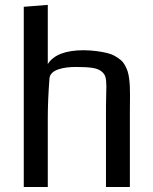

<svg xmlns="http://www.w3.org/2000/svg" viewBox="-20 -753 617 773"><path d="M502.9 0H406.7V-325.2Q406.7 -342.8 407.5 -369.6Q408.2 -396.5 408.2 -405.3Q408.2 -429.7 404.5 -442.9Q400.9 -456.1 387.7 -466.3Q374.5 -476.6 350.6 -480Q326.7 -483.4 285.2 -483.4Q265.6 -483.4 248.3 -481.2Q231 -479 215.3 -473.9Q199.7 -468.8 189.9 -459.5Q180.2 -450.2 179.2 -437.5Q172.4 -349.6 172.4 -279.3V0H75.7V-725.6L172.4 -733.4V-495.1Q207.5 -550.8 317.9 -550.8Q346.7 -550.3 369.9 -547.1Q393.1 -543.9 411.1 -539.6Q429.2 -535.2 442.9 -527.3Q456.5 -519.5 466.3 -511.2Q476.1 -502.9 482.9 -490.5Q489.7 -478 493.7 -466.3Q497.6 -454.6 499.8 -437.5Q502 -420.4 502.7 -405.5Q503.4 -390.6 503.4 -369.1Q503.4 -359.9 503.2 -339.1Q502.9 -318.4 502.9 -307.1Z"/></svg>

Font: Coda
Style: Regular
Weight: 400
Designer: vernon adams
Foundry: vernon adams
Version: Version 2.001; ttfautohint (v0.8) -r 50 -G 200 -x